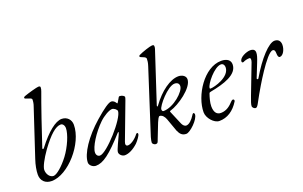

<svg xmlns="http://www.w3.org/2000/svg" viewBox="-85 -1079 2324 1472"><g transform="rotate(-20 1077.0 -343.0)"><path d="M136 8C271 8 442 -187 442 -340C442 -383 411 -414 368 -414C318 -414 245 -356 166 -252C162 -247 159 -245 156 -245C153 -245 151 -249 154 -257C182 -345 268 -596 294 -664C299 -678 301 -685 301 -697C301 -704 296 -707 285 -707C273 -707 200 -687 170 -676C158 -672 154 -668 154 -662C154 -658 166 -652 185 -647C203 -642 210 -637 210 -630C210 -613 207 -595 200 -576L74 -195C59 -151 51 -107 51 -74C51 -24 84 8 136 8ZM162 -24C134 -24 110 -55 110 -91C110 -116 139 -172 183 -234C253 -330 305 -376 347 -376C363 -376 376 -359 376 -336C376 -288 337 -196 289 -132C242 -70 188 -24 162 -24Z M494 14C554 14 616 -32 738 -168C740 -170 742 -171 743 -171C746 -171 745 -163 740 -153C722 -116 690 -44 691 -44C691 -44 692 -45 693 -48C689 -40 687 -31 687 -25C687 -6 709 14 730 14C762 14 801 -5 839 -40C859 -60 882 -94 882 -103C882 -111 880 -114 875 -114C872 -114 868 -112 866 -109C841 -75 802 -49 778 -49C762 -49 757 -62 765 -83L877 -380C882 -394 884 -401 884 -405C884 -415 864 -426 846 -426C842 -426 838 -423 834 -416C835 -417 836 -418 836 -418C836 -418 831 -410 817 -386C815 -382 813 -380 811 -380C810 -380 817 -371 799 -395C792 -403 781 -409 771 -409C750 -409 705 -378 633 -315C520 -216 443 -101 443 -30C443 -8 469 14 494 14ZM550 -49C533 -49 521 -63 521 -83C521 -129 584 -227 651 -292C685 -325 734 -353 758 -353C765 -353 775 -348 783 -342C790 -336 796 -328 796 -323C796 -262 606 -49 550 -49Z M1229 21C1260 21 1342 -56 1342 -98C1342 -103 1338 -110 1336 -110C1331 -110 1327 -109 1320 -97C1302 -68 1275 -39 1250 -39C1235 -39 1223 -54 1217 -68L1171 -177C1168 -184 1169 -186 1176 -188C1244 -207 1380 -300 1380 -370C1380 -400 1348 -415 1321 -415C1254 -415 1167 -353 1099 -258C1097 -255 1093 -252 1091 -252C1089 -252 1088 -255 1090 -262L1225 -673C1228 -682 1228 -685 1228 -696C1228 -706 1218 -706 1212 -706C1196 -706 1129 -684 1099 -669C1095 -667 1093 -663 1093 -658C1093 -654 1106 -649 1119 -644C1133 -639 1141 -632 1141 -624C1141 -608 1139 -592 1131 -567L964 -49C958 -29 956 -13 956 -7C956 5 972 15 982 15C998 15 1000 6 1008 -16C1015 -35 1047 -117 1055 -136C1061 -150 1073 -178 1082 -178C1104 -178 1120 -156 1128 -134L1166 -28C1180 4 1197 21 1229 21ZM1124 -203C1116 -203 1112 -212 1112 -220C1112 -248 1218 -372 1274 -372C1298 -372 1310 -360 1310 -340C1310 -296 1207 -203 1124 -203Z M1501 15C1566 15 1621 -21 1661 -86C1663 -89 1663 -92 1663 -94C1663 -100 1659 -104 1653 -104C1648 -104 1642 -101 1635 -93C1613 -69 1581 -39 1533 -39C1498 -39 1480 -65 1480 -112C1480 -143 1491 -180 1501 -209C1504 -217 1508 -217 1516 -219C1627 -240 1744 -275 1744 -359C1744 -393 1717 -414 1670 -414C1528 -414 1409 -223 1409 -89C1409 -42 1458 15 1501 15ZM1523 -242C1518 -242 1516 -242 1516 -248C1516 -278 1604 -389 1659 -389C1676 -389 1686 -374 1686 -357C1686 -277 1553 -242 1523 -242Z M1796 17C1812 17 1822 -11 1858 -75C1880 -114 2019 -355 2069 -355C2083 -355 2088 -343 2088 -323C2088 -302 2093 -288 2104 -288C2132 -288 2154 -332 2154 -369C2154 -396 2141 -419 2107 -419C2060 -419 1973 -327 1893 -190C1892 -187 1889 -186 1886 -186C1882 -186 1878 -190 1881 -196L1926 -309C1950 -369 1961 -414 1906 -414C1878 -414 1815 -389 1815 -356C1815 -349 1819 -346 1824 -346C1827 -346 1829 -346 1832 -348C1841 -353 1861 -359 1880 -359C1893 -359 1892 -341 1886 -324L1794 -84C1780 -46 1771 -23 1771 -7C1771 5 1786 17 1796 17Z"/></g></svg>

Font: EB Garamond
Style: Italic
Weight: 400
Italic angle: -17.2°
Designer: Georg Duffner and Octavio Pardo
Foundry: Georg Duffner
Version: Version 1.000;PS 001.000;hotconv 1.0.88;makeotf.lib2.5.64775